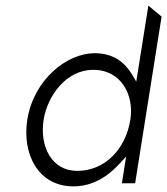

<svg xmlns="http://www.w3.org/2000/svg" viewBox="-20 -651 594 682"><path d="M77 -226C58 -106 114 11 241 11C311 11 365 -26 406 -71L428 -95L413 0H460L554 -592L507 -631L464 -361L450 -385C424 -428 385 -462 316 -462C218 -462 100 -369 77 -226ZM135 -226C149 -312 216 -403 311 -403C411 -403 457 -313 443 -226C427 -123 354 -44 254 -44C163 -44 120 -132 135 -226Z"/></svg>

Font: Charger Sport
Style: ExLitObl
Weight: 200
Designer: Jasper
Foundry: Cannot Into Space Fonts
Version: Version 1.1